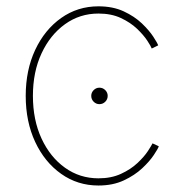

<svg xmlns="http://www.w3.org/2000/svg" viewBox="-20 -570 570 598"><path d="M289.6 -245.6Q279.3 -245.6 271.7 -253.2Q264.2 -260.7 264.2 -271.5Q264.2 -281.7 271.7 -289.3Q279.3 -296.9 289.6 -296.9Q300.3 -296.9 307.9 -289.3Q315.4 -281.7 315.4 -271.5Q315.4 -260.7 307.9 -253.2Q300.3 -245.6 289.6 -245.6ZM286.6 7.8Q221.7 7.8 170.4 -28.6Q119.1 -64.9 89.6 -127.9Q60.1 -190.9 60.1 -271.5Q60.1 -351.6 89.6 -414.6Q119.1 -477.5 170.4 -513.9Q221.7 -550.3 286.6 -550.3Q331.5 -550.3 365.2 -534.7Q398.9 -519 421.9 -497.1Q444.8 -475.1 457.5 -455.6Q470.2 -436 472.7 -428.7L452.6 -418.9Q450.2 -425.8 438.7 -443.4Q427.2 -460.9 406.7 -480.5Q386.2 -500 356.4 -513.9Q326.7 -527.8 286.6 -527.8Q228.5 -527.8 182.4 -494.6Q136.2 -461.4 109.4 -403.8Q82.5 -346.2 82.5 -271.5Q82.5 -196.3 109.4 -138.4Q136.2 -80.6 182.4 -47.6Q228.5 -14.6 286.6 -14.6Q326.7 -14.6 356.9 -28.6Q387.2 -42.5 408.2 -62.3Q429.2 -82 440.7 -99.6Q452.1 -117.2 455.1 -123.5L474.6 -114.3Q472.2 -106.9 459.2 -87.4Q446.3 -67.9 422.9 -45.9Q399.4 -23.9 365.5 -8.1Q331.5 7.8 286.6 7.8Z"/></svg>

Font: Inter 16pt Thin
Style: Regular
Weight: 250
Version: Version 4.001;git-66647c0bb